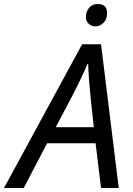

<svg xmlns="http://www.w3.org/2000/svg" viewBox="-77 -934 659 954"><path d="M-57 0 331 -714H425L513 0H425L398 -222H157L41 0ZM200 -302H389L373 -452Q369 -490 365.5 -536Q362 -582 361 -617H358Q342 -579 321 -535.5Q300 -492 277 -448ZM398 -803Q378 -803 364 -815.5Q350 -828 350 -850Q350 -876 365.5 -895Q381 -914 409 -914Q455 -914 455 -869Q455 -838 437 -820.5Q419 -803 398 -803Z"/></svg>

Font: Noto Sans IKEA
Style: Italic
Weight: 400
Italic angle: -12°
Designer: Monotype Design Team
Foundry: Monotype Imaging Inc.
Version: Version 2.001